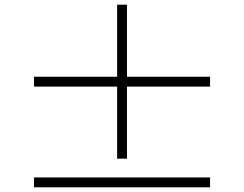

<svg xmlns="http://www.w3.org/2000/svg" viewBox="-20 -808 1040 818"><path d="M521 -132H479V-439H125V-481H479V-788H521V-481H875V-439H521ZM125 -52H875V-10H125Z"/></svg>

Font: Noto Serif KR ExtraLight ExtraLight
Style: Regular
Weight: 250
Version: Version 2.003-H1;hotconv 1.1.1;makeotfexe 2.6.0